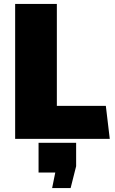

<svg xmlns="http://www.w3.org/2000/svg" viewBox="-20 -706 584 976"><path d="M269 -168V-686H57V0H538L518 -168ZM367 20H176V171H261L245 250H339L367 139Z"/></svg>

Font: Chivo Light
Style: Bold
Weight: 900
Designer: Hector Gatti
Foundry: Omnibus-Type
Version: Version 1.003;PS 001.003;hotconv 1.0.70;makeotf.lib2.5.58329